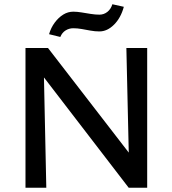

<svg xmlns="http://www.w3.org/2000/svg" viewBox="-20 -884 812 904"><path d="M100 0V-658H184L198 0ZM629 0H586L135 -587L136 -658H206L626 -114ZM673 -658V0H590L575 -658ZM264 -710 211 -723Q220 -754 238 -778Q256 -802 278 -815.5Q300 -829 325 -829Q343 -829 364 -825.5Q385 -822 407 -818.5Q429 -815 448 -815Q469 -815 485.5 -828Q502 -841 509 -864L563 -852Q549 -800 517 -768Q485 -736 448 -736Q427 -736 405.5 -740Q384 -744 364 -747.5Q344 -751 325 -751Q305 -751 288.5 -740.5Q272 -730 264 -710Z"/></svg>

Font: Ysabeau SemiBold
Style: Regular
Weight: 600
Designer: Christian Thalmann (Catharsis Fonts)
Version: Version 2.000;gftools[0.9.27.dev2+g8671c4b]